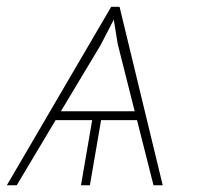

<svg xmlns="http://www.w3.org/2000/svg" viewBox="-54 -549 584 569"><path d="M352.1 -192.9H245.6L212.4 0H186L219.2 -192.9H110.8L-4.4 0H-33.7L274.9 -527.8V-528.8H300.3L428.2 0H400.9ZM126.5 -219.2H345.2L294.9 -418.5L283.2 -490.7L243.7 -414.6Z"/></svg>

Font: Roboto Thin
Style: Italic
Weight: 250
Italic angle: -12°
Designer: Google
Version: Version 2.134; 2016